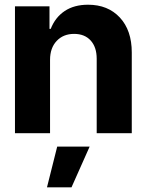

<svg xmlns="http://www.w3.org/2000/svg" viewBox="-20 -573 631 826"><path d="M195.3 -315.4V0H44.4V-545.9H192.9V-448.7H198.2Q217.3 -498 258.1 -525.4Q298.8 -552.7 358.9 -552.7Q444.3 -552.7 495.6 -497.6Q546.9 -442.4 546.9 -347.2V0H396V-320.3Q396 -370.1 370.1 -398.7Q344.2 -427.2 298.8 -427.2Q252.4 -427.2 223.9 -397Q195.3 -366.7 195.3 -315.4ZM287.6 232.9H182.1L226.1 57.6H365.7Z"/></svg>

Font: Inter Tight Stencil
Style: Bold
Weight: 700
Designer: Rasmus Andersson
Foundry: rsms
Version: Version 3.004;Glyphs 3.1.2 (3151)